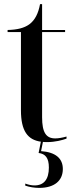

<svg xmlns="http://www.w3.org/2000/svg" viewBox="-20 -682 362 935"><path d="M209 10C250 10 285 0 304 -7V-17C281 -11 265 -8 249 -8C205 -8 185 -36 185 -111V-526H297V-536H185V-662H175C167 -618 151 -584 122 -563C98 -546 65 -537 17 -536V-526H82V-145C82 -44 115 -1 179 8L168 63C201 67 218 87 218 134C218 191 194 221 148 221C134 221 120 218 103 212V222C123 229 148 233 171 233C246 233 286 197 286 141C286 88 249 59 180 54L189 9C195 10 202 10 209 10Z"/></svg>

Font: Noto Serif Display Condensed Medium
Style: Regular
Weight: 500
Width: 3
Designer: Monotype Design Team
Foundry: Monotype Imaging Inc.
Version: Version 2.009